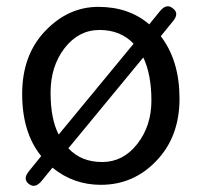

<svg xmlns="http://www.w3.org/2000/svg" viewBox="-20 -579 646 615"><path d="M142 -282Q142 -198 168 -148L408 -439Q366 -483 299 -483Q232 -483 187 -425Q142 -367 142 -282ZM113 1Q92 26 72 10Q52 -6 73 -31L112 -79Q51 -154 51 -278Q51 -402 124 -479Q198 -557 295 -557Q393 -557 458 -501L493 -544Q514 -569 534 -552Q555 -536 534 -511L495 -463Q555 -385 555 -263Q555 -141 481 -64Q408 13 303 13Q215 13 148 -42ZM199 -104Q240 -60 307 -60Q374 -60 419 -117Q465 -175 465 -257Q465 -340 439 -395Z"/></svg>

Font: Swei Gothic CJK TC Regular
Style: Regular
Weight: 400
Version: Version 2.129